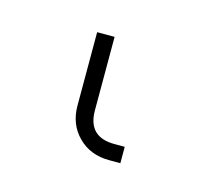

<svg xmlns="http://www.w3.org/2000/svg" viewBox="-41 10 257 238"><g transform="rotate(15 87.5 129.5)"><path d="M114.3 204.1Q90.3 204.1 74.7 188.5Q59.1 172.9 59.1 148.9V54.7H81.5V148.9Q81.5 183.1 115.7 183.1H128.9V204.1Z"/></g></svg>

Font: Inter Display Thin
Style: Regular
Weight: 100
Designer: Rasmus Andersson
Foundry: rsms
Version: Version 4.000;git-a52131595